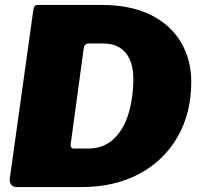

<svg xmlns="http://www.w3.org/2000/svg" viewBox="-20 -762 811 782"><path d="M48 0Q33 0 25.5 -10Q18 -20 20 -36L116 -723Q118 -735 122.5 -738.5Q127 -742 141 -742H391Q512 -742 593.5 -701.5Q675 -661 717 -590Q759 -519 759 -429Q759 -301 703 -204Q647 -107 546.5 -53.5Q446 0 311 0H48ZM338 -157Q402 -157 443 -196Q484 -235 503.5 -299.5Q523 -364 523 -442Q523 -489 508 -521Q493 -553 466 -569Q439 -585 401 -585H342Q324 -585 321 -565L268 -176Q267 -167 270 -162Q273 -157 281 -157Z"/></svg>

Font: Libre Franklin Thin Black
Style: Italic
Weight: 900
Italic angle: -8°
Version: Version 2.000